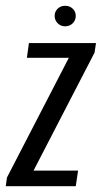

<svg xmlns="http://www.w3.org/2000/svg" viewBox="-41 -644 352 664"><path d="M-21 0 -17 -30 197 -444H52L59 -495H291L286 -462L75 -54H229L221 0ZM184 -553Q169 -553 158.5 -563.5Q148 -574 148 -589Q148 -604 158.5 -614Q169 -624 184 -624Q200 -624 210.5 -614Q221 -604 221 -589Q221 -574 210.5 -563.5Q200 -553 184 -553Z"/></svg>

Font: Alumni Sans Medium
Style: Italic
Weight: 500
Italic angle: -8°
Designer: Robert E. Leuschke
Foundry: Robert E. Leuschke
Version: Version 1.016